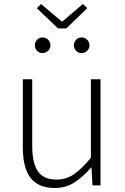

<svg xmlns="http://www.w3.org/2000/svg" viewBox="-20 -926 623 959"><path d="M254 13Q172 13 133 -37Q94 -87 94 -190V-530H141V-196Q141 -111 169.5 -70Q198 -29 262 -29Q310 -29 349 -55.5Q388 -82 434 -138V-530H482V0H442L437 -89H435Q395 -43 352 -15Q309 13 254 13ZM270 -784 164 -885 185 -906 288 -819H292L394 -906L416 -885L311 -784ZM192 -661Q176 -661 165 -672.5Q154 -684 154 -699Q154 -716 165 -727.5Q176 -739 192 -739Q209 -739 220.5 -727.5Q232 -716 232 -699Q232 -684 220.5 -672.5Q209 -661 192 -661ZM388 -661Q371 -661 360 -672.5Q349 -684 349 -699Q349 -716 360 -727.5Q371 -739 388 -739Q404 -739 415.5 -727.5Q427 -716 427 -699Q427 -684 415.5 -672.5Q404 -661 388 -661Z"/></svg>

Font: Noto Sans TC ExtraLight
Style: Regular
Weight: 250
Designer: Ryoko NISHIZUKA  (kana, bopomofo & ideographs); Paul D. Hunt (Latin, Greek & Cyrillic); Sandoll Communications , Soo-you
Foundry: Adobe
Version: Version 2.004-H2;hotconv 1.0.118;makeotfexe 2.5.65603